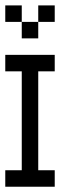

<svg xmlns="http://www.w3.org/2000/svg" viewBox="-20 -708 290 728"><path d="M0 -437.5V-500H62.5V-437.5ZM62.5 -437.5V-500H125V-437.5ZM125 -437.5V-500H187.5V-437.5ZM62.5 -375V-437.5H125V-375ZM62.5 -312.5V-375H125V-312.5ZM62.5 -250V-312.5H125V-250ZM62.5 -187.5V-250H125V-187.5ZM62.5 -125V-187.5H125V-125ZM62.5 -62.5V-125H125V-62.5ZM0 0V-62.5H62.5V0ZM62.5 0V-62.5H125V0ZM125 0V-62.5H187.5V0ZM0 -625V-687.5H62.5V-625ZM62.5 -562.5V-625H125V-562.5ZM125 -625V-687.5H187.5V-625Z"/></svg>

Font: AprilSans
Style: Regular
Weight: 400
Designer: typesprite
Version: Version 1.001;PS 001.001;hotconv 1.0.88;makeotf.lib2.5.64775